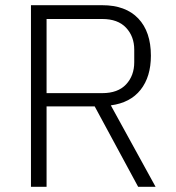

<svg xmlns="http://www.w3.org/2000/svg" viewBox="-20 -718 676 738"><path d="M159 0H99V-698H373Q463 -698 511.5 -647Q560 -596 560 -504Q560 -423 520.5 -373Q481 -323 406 -313L578 0H511L344 -309H159ZM373 -360Q433 -360 464.5 -393.5Q496 -427 496 -479V-527Q496 -578 464.5 -611.5Q433 -645 373 -645H159V-360Z"/></svg>

Font: IBM Plex Sans KR Light
Style: Regular
Weight: 300
Designer: Mike Abbink; Paul van der Laan; Pieter van Rosmalen; Wujin Sim; Chorong Kim; Dohee Lee;
Foundry: Sandoll Inc.
Version: Version 1.001